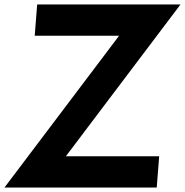

<svg xmlns="http://www.w3.org/2000/svg" viewBox="-92 -840 829 860"><path d="M63.5 -680 74.5 -820H716.5L203 -140H621L610 0H-72L441.5 -680Z"/></svg>

Font: Poland Can Into
Style: Of Regular
Weight: 500
Foundry: Cannot Into Space Fonts
Version: Version 1.01